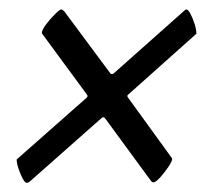

<svg xmlns="http://www.w3.org/2000/svg" viewBox="-20 -446 440 410"><path d="M37.1 -55.7Q33.2 -55.7 28.3 -64.9Q23.4 -74.2 19.5 -85.9Q15.6 -97.7 15.6 -105.5L165 -237.3Q167 -239.3 167 -241.2Q167 -242.2 164.1 -246.1L69.3 -375Q69.3 -381.8 78.1 -393.6Q86.9 -405.3 97.2 -415.5Q107.4 -425.8 110.4 -425.8Q113.3 -425.8 117.2 -421.9L215.8 -289.1Q219.7 -286.1 223.6 -290L372.1 -421.9Q376 -425.8 377.9 -425.8Q381.8 -425.8 386.7 -416.5Q391.6 -407.2 395.5 -395Q399.4 -382.8 399.4 -374L252.9 -243.2Q251 -241.2 252.9 -238.3L347.7 -107.4Q347.7 -101.6 339.4 -89.4Q331.1 -77.1 321.8 -66.9Q312.5 -56.6 307.6 -56.6Q304.7 -56.6 301.8 -60.5L205.1 -192.4Q201.2 -198.2 196.3 -193.4L43.9 -58.6Q41 -55.7 37.1 -55.7Z"/></svg>

Font: Crimson Text SemiBold
Style: Italic
Weight: 600
Italic angle: -11°
Designer: Sebastian Kosch
Foundry: Sebastian Kosch
Version: Version 1.100; ttfautohint (v1.8.4)